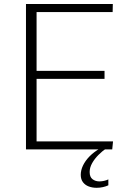

<svg xmlns="http://www.w3.org/2000/svg" viewBox="-20 -730 605 938"><path d="M106.9 0V-710.4H531.2L530.3 -670.9H158.7V-383.8H490.7V-344.7H158.7V-39.1H532.2L528.3 0ZM452.1 187.5Q431.2 187.5 413.6 180.9Q396 174.3 385.3 160.2Q374.5 146 374.5 124Q374.5 101.6 385.7 78.1Q397 54.7 418.2 33.2Q439.5 11.7 468.8 -4.9H499Q479.5 8.3 460.9 26.9Q442.4 45.4 430.2 66.9Q418 88.4 418 110.4Q418 134.8 432.1 145.5Q446.3 156.2 465.3 156.2Q476.6 156.2 488.3 153.6Q500 150.9 509.3 146.5V175.3Q498 180.7 482.9 184.1Q467.8 187.5 452.1 187.5Z"/></svg>

Font: Comme Thin
Style: Regular
Weight: 250
Version: Version 1.000;gftools[0.9.27]